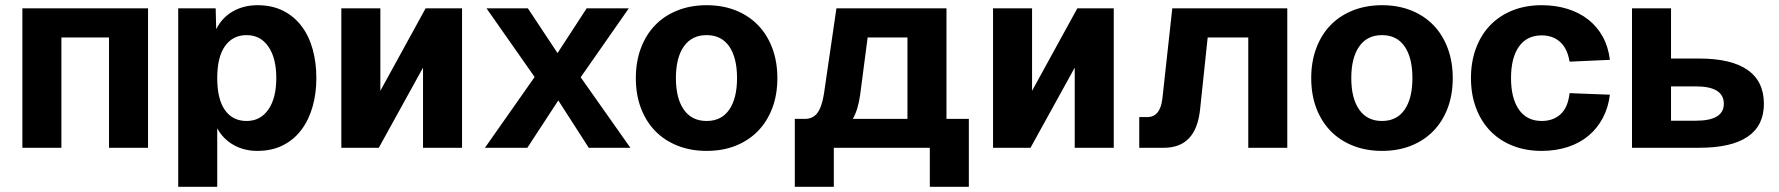

<svg xmlns="http://www.w3.org/2000/svg" viewBox="-20 -568 6839 738"><path d="M66 0V-536H549V0H399V-424H216V0Z M665 150V-536H809L811 -456Q834 -501 875.5 -524.5Q917 -548 970 -548Q1026 -548 1068.5 -526.5Q1111 -505 1139.5 -467Q1168 -429 1182 -378Q1196 -327 1196 -268Q1196 -209 1181.5 -158Q1167 -107 1138.5 -69Q1110 -31 1067.5 -9.5Q1025 12 969 12Q918 12 877.5 -11Q837 -34 815 -75V150ZM928 -103Q981 -103 1011.5 -147Q1042 -191 1042 -268Q1042 -345 1011.5 -389Q981 -433 928 -433Q875 -433 845 -391Q815 -349 815 -268Q815 -187 844.5 -145Q874 -103 928 -103Z M1292 0V-536H1442V-219L1616 -536H1756V0H1606V-308L1436 0Z M1844 0 2035 -272 1850 -536H2009L2123 -364L2235 -536H2397L2212 -271L2403 0H2243L2126 -182L2007 0Z M2696 12Q2635 12 2584.5 -8Q2534 -28 2498.5 -64.5Q2463 -101 2443.5 -152.5Q2424 -204 2424 -268Q2424 -331 2443.5 -383Q2463 -435 2498.5 -471.5Q2534 -508 2584.5 -528Q2635 -548 2696 -548Q2758 -548 2808 -528Q2858 -508 2893.5 -471.5Q2929 -435 2948.5 -383Q2968 -331 2968 -268Q2968 -204 2948.5 -152.5Q2929 -101 2893.5 -64.5Q2858 -28 2808 -8Q2758 12 2696 12ZM2696 -103Q2753 -103 2783 -146.5Q2813 -190 2813 -268Q2813 -346 2783 -389.5Q2753 -433 2696 -433Q2639 -433 2608.5 -389.5Q2578 -346 2578 -268Q2578 -190 2608.5 -146.5Q2639 -103 2696 -103Z M3035 150V-111H3073Q3105 -111 3122 -134Q3139 -157 3147 -207L3195 -536H3618V-111H3704V150H3554V0H3185V150ZM3286 -202Q3278 -146 3258 -111H3468V-424H3315Z M3797 0V-536H3947V-219L4121 -536H4261V0H4111V-308L3941 0Z M4359 0V-118H4390Q4440 -118 4448 -190L4486 -536H4928V0H4778V-424H4622L4593 -149Q4578 0 4454 0Z M5292 12Q5231 12 5180.5 -8Q5130 -28 5094.5 -64.5Q5059 -101 5039.5 -152.5Q5020 -204 5020 -268Q5020 -331 5039.5 -383Q5059 -435 5094.5 -471.5Q5130 -508 5180.5 -528Q5231 -548 5292 -548Q5354 -548 5404 -528Q5454 -508 5489.5 -471.5Q5525 -435 5544.5 -383Q5564 -331 5564 -268Q5564 -204 5544.5 -152.5Q5525 -101 5489.5 -64.5Q5454 -28 5404 -8Q5354 12 5292 12ZM5292 -103Q5349 -103 5379 -146.5Q5409 -190 5409 -268Q5409 -346 5379 -389.5Q5349 -433 5292 -433Q5235 -433 5204.5 -389.5Q5174 -346 5174 -268Q5174 -190 5204.5 -146.5Q5235 -103 5292 -103Z M5906 12Q5844 12 5794 -8Q5744 -28 5708.5 -64.5Q5673 -101 5653.5 -153Q5634 -205 5634 -268Q5634 -331 5653.5 -383Q5673 -435 5708.5 -471.5Q5744 -508 5794 -528Q5844 -548 5906 -548Q5959 -548 6004.5 -534Q6050 -520 6084.5 -493Q6119 -466 6140.5 -427Q6162 -388 6168 -338L6013 -331Q6005 -381 5977 -406.5Q5949 -432 5906 -432Q5849 -432 5818.5 -389Q5788 -346 5788 -268Q5788 -190 5818.5 -146.5Q5849 -103 5906 -103Q5950 -103 5978.5 -129Q6007 -155 6013 -210L6168 -204Q6162 -155 6141 -115Q6120 -75 6086 -46.5Q6052 -18 6006 -3Q5960 12 5906 12Z M6253 0V-536H6403V-343H6511Q6635 -343 6697.5 -299Q6760 -255 6760 -169Q6760 -85 6697.5 -42.5Q6635 0 6511 0ZM6403 -104H6498Q6606 -104 6606 -169Q6606 -236 6498 -236H6403Z"/></svg>

Font: Geist
Style: Bold
Weight: 400
Designer: Basement.studio, Andrés Briganti, Mateo Zaragoza
Foundry: Basement.studio, Vercel, Andrés Briganti, Guido Ferreyra, Mateo Zaragoza
Version: Version 1.401